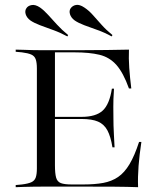

<svg xmlns="http://www.w3.org/2000/svg" viewBox="-20 -777 674 797"><path d="M162.1 -2.4Q137.9 -2.4 116.9 -2Q96 -1.6 78.2 -1.2Q60.5 -0.8 45.2 0V-8.9L71 -11.3Q96.8 -14.5 110.1 -20.6Q123.4 -26.6 128.2 -39.9Q133.1 -53.2 133.1 -78.2V-492.7Q133.1 -517.7 128.2 -531Q123.4 -544.4 110.1 -550.4Q96.8 -556.5 71 -559.7L45.2 -562.1V-571Q60.5 -571 78.2 -570.2Q96 -569.4 116.9 -569Q137.9 -568.5 162.1 -568.5H171.8H296.8Q368.5 -568.5 421 -569.4Q473.4 -570.2 515.3 -571Q513.7 -535.5 516.5 -495.2Q519.4 -454.8 525 -409.7H515.3Q491.9 -475 463.3 -507.3Q434.7 -539.5 393.1 -549.6Q351.6 -559.7 289.5 -559.7H208.1V-91.1Q208.1 -57.3 212.9 -39.9Q217.7 -22.6 232.7 -16.9Q247.6 -11.3 277.4 -11.3H325.8Q373.4 -11.3 408.5 -17.7Q443.5 -24.2 470.2 -42.3Q496.8 -60.5 517.7 -95.6Q538.7 -130.6 557.3 -187.9H566.9Q558.9 -135.5 555.2 -88.7Q551.6 -41.9 553.2 0Q510.5 -1.6 456 -2Q401.6 -2.4 327.4 -2.4H171.8ZM178.2 -283.1V-291.9H415.3V-283.1ZM446.8 -165.3Q439.5 -210.5 425.8 -235.9Q412.1 -261.3 387.1 -272.2Q362.1 -283.1 318.5 -283.1V-291.9Q378.2 -291.9 406.5 -318.1Q434.7 -344.4 444.4 -408.9H453.2Q450 -359.7 450.4 -333.9Q450.8 -308.1 450.8 -287.1Q450.8 -271.8 451.2 -256Q451.6 -240.3 452.8 -219Q454 -197.6 455.6 -165.3ZM259.7 -625.8Q229.8 -641.9 200.4 -652.4Q171 -662.9 146.4 -672.2Q121.8 -681.5 106.5 -691.9Q91.1 -703.2 86.7 -717.7Q82.3 -732.3 89.5 -742.7Q96 -753.2 111.3 -756Q126.6 -758.9 146 -746Q162.1 -734.7 179 -716.1Q196 -697.6 216.5 -675Q237.1 -652.4 262.9 -631.5ZM443.5 -625.8Q414.5 -641.9 384.7 -652.4Q354.8 -662.9 330.2 -672.2Q305.6 -681.5 290.3 -691.9Q275 -703.2 270.6 -717.7Q266.1 -732.3 273.4 -742.7Q281.5 -754 296 -756.5Q310.5 -758.9 329.8 -746Q348.4 -733.9 365.3 -714.9Q382.3 -696 401.6 -674.2Q421 -652.4 446.8 -631.5Z"/></svg>

Font: Playfair 144pt SemiExpanded Light
Style: Regular
Weight: 300
Width: 6
Designer: Claus Eggers Sørensen
Foundry: Claus Eggers Sørensen
Version: Version 2.203